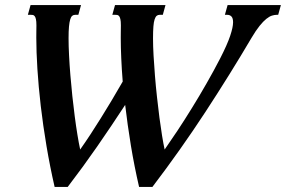

<svg xmlns="http://www.w3.org/2000/svg" viewBox="-20 -736 1142 767"><path d="M588.9 10.7H535.6Q516.6 -71.3 502.9 -154.5Q489.3 -237.8 480 -316.9Q424.8 -232.4 368.7 -151.4Q312.5 -70.3 250.5 10.7H198.2Q179.7 -69.8 165.8 -152.3Q151.9 -234.9 142.8 -312.7Q133.8 -390.6 129.4 -460.4Q125 -530.3 125 -585.4Q125 -598.6 125.2 -611.1Q125.5 -623.5 125.5 -634.8Q125.5 -650.9 123.5 -659.4Q121.6 -668 118.2 -671.9Q114.7 -675.8 110.8 -676.3Q106.9 -676.8 103 -676.8H91.3L102.1 -715.8H303.7L293 -676.8H280.3Q273.4 -676.8 268.6 -672.9Q263.7 -668.9 260.5 -658.4Q257.3 -647.9 255.6 -629.9Q253.9 -611.8 253.9 -583.5Q253.9 -552.2 255.9 -514.2Q257.8 -476.1 261.2 -435.1Q264.6 -394 269 -352.1Q273.4 -310.1 278.6 -271Q283.7 -231.9 289.3 -197.8Q294.9 -163.6 300.3 -138.7Q321.3 -168.5 341.6 -199.5Q361.8 -230.5 382.6 -263.7Q403.3 -296.9 425 -333Q446.8 -369.1 470.2 -410.2Q466.3 -459 464.4 -502.9Q462.4 -546.9 462.4 -584.5Q462.4 -598.1 462.6 -610.8Q462.9 -623.5 462.9 -634.8Q462.9 -650.9 460.9 -659.4Q459 -668 455.6 -671.9Q452.1 -675.8 448.2 -676.3Q444.3 -676.8 440.4 -676.8H428.7L439.5 -715.8H641.1L630.4 -676.8H617.7Q610.8 -676.8 606 -672.9Q601.1 -668.9 597.7 -658.7Q594.2 -648.4 592.8 -630.1Q591.3 -611.8 591.3 -582.5Q591.3 -551.8 593.5 -512.9Q595.7 -474.1 599.1 -432.4Q602.5 -390.6 607.2 -347.9Q611.8 -305.2 616.9 -266.1Q622.1 -227.1 627.4 -194.1Q632.8 -161.1 637.7 -138.7Q660.6 -171.4 689 -214.1Q717.3 -256.8 746.8 -304.7Q776.4 -352.5 805.4 -403.3Q834.5 -454.1 859.4 -502.4Q887.7 -557.6 899.4 -592.5Q911.1 -627.4 911.1 -647Q911.1 -663.1 904.8 -669.9Q898.4 -676.8 887.7 -676.8H878.4L889.2 -715.8H1102.1L1091.3 -676.8H1085.4Q1076.7 -676.8 1066.4 -673.6Q1056.2 -670.4 1043.9 -660.6Q1031.7 -650.9 1017.1 -632.8Q1002.4 -614.7 984.9 -585Q899.4 -439.9 800.8 -289.1Q702.1 -138.2 588.9 10.7Z"/></svg>

Font: Arian AMU Serif
Style: Bold Italic
Weight: 700
Italic angle: -15°
Designer: Ruben Hakobyan (Tarumian)
Foundry: Ruben Hakobyan (Tarumian)
Version: Version 1.002